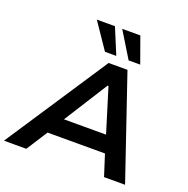

<svg xmlns="http://www.w3.org/2000/svg" viewBox="-180 -1093 1215 1244"><g transform="rotate(20 427.5 -471.5)"><path d="M-20 0 445 -705H575L815 0H670L606 -200L663 -146H186L262 -200L134 0ZM489 -565 277 -230 251 -263H635L598 -231L495 -565ZM561 -765 452 -943H577L641 -765ZM398 -765 277 -943H402L476 -765Z"/></g></svg>

Font: Nunito Sans 7pt SemiExpanded
Style: Bold Italic
Weight: 700
Width: 6
Italic angle: -9°
Designer: Vernon Adams
Foundry: Vernon Adams
Version: Version 3.101;gftools[0.9.27]